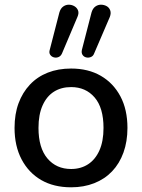

<svg xmlns="http://www.w3.org/2000/svg" viewBox="-20 -789 605 818"><path d="M283 9Q209 9 155.5 -22Q102 -53 72 -110Q42 -167 42 -244Q42 -303 59 -349Q76 -395 107.5 -428.5Q139 -462 183.5 -479.5Q228 -497 283 -497Q356 -497 409.5 -466Q463 -435 493 -378.5Q523 -322 523 -244Q523 -186 506 -139Q489 -92 457.5 -59Q426 -26 381.5 -8.5Q337 9 283 9ZM283 -69Q324 -69 355 -89Q386 -109 403.5 -148Q421 -187 421 -244Q421 -330 383 -374Q345 -418 283 -418Q241 -418 210 -398.5Q179 -379 161.5 -340Q144 -301 144 -244Q144 -159 182 -114Q220 -69 283 -69ZM381 -561Q377 -550 367 -546Q357 -542 347 -544.5Q337 -547 331.5 -555.5Q326 -564 329 -577L370 -736Q375 -753 386 -761Q397 -769 410 -769Q423 -769 434 -763Q445 -757 449.5 -745Q454 -733 448 -717ZM244 -561Q239 -550 229.5 -546Q220 -542 210 -544.5Q200 -547 194 -555.5Q188 -564 192 -577L233 -736Q238 -753 249 -761Q260 -769 273 -769Q286 -769 297 -762.5Q308 -756 312.5 -744.5Q317 -733 310 -717Z"/></svg>

Font: Nunito ExtraLight SemiBold
Style: Regular
Weight: 600
Version: Version 3.602